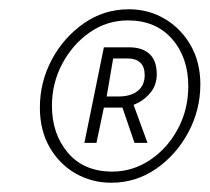

<svg xmlns="http://www.w3.org/2000/svg" viewBox="-20 -726 452 414"><path d="M220 -332Q178 -332 143 -352Q108 -372 87 -408.5Q66 -445 66 -494Q66 -549 91.5 -597Q117 -645 160.5 -675.5Q204 -706 258 -706Q300 -706 335 -685.5Q370 -665 391 -628.5Q412 -592 412 -544Q412 -489 386 -440.5Q360 -392 316.5 -362Q273 -332 220 -332ZM222 -356Q266 -356 303.5 -381Q341 -406 363.5 -448Q386 -490 386 -540Q386 -602 351 -642Q316 -682 256 -682Q211 -682 174 -656.5Q137 -631 114.5 -589Q92 -547 92 -498Q92 -437 126.5 -396.5Q161 -356 222 -356ZM162 -418 204 -624H258Q287 -624 302.5 -609.5Q318 -595 318 -566Q318 -542 303.5 -525Q289 -508 268 -500L298 -418H270L244 -494H204L188 -418ZM210 -518H236Q262 -518 277 -530Q292 -542 292 -564Q292 -600 254 -600H224Z"/></svg>

Font: Source Sans Variable
Style: Italic
Weight: 200
Italic angle: -11°
Designer: Paul D. Hunt
Foundry: Adobe Systems Incorporated
Version: Version 3.006;hotconv 1.0.111;makeotfexe 2.5.65597